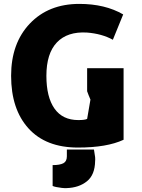

<svg xmlns="http://www.w3.org/2000/svg" viewBox="-20 -735 729 985"><path d="M427 -125Q439 -191 444 -224Q434 -247 427 -267V-385H614V-18Q528 22 380 22Q215 22 126 -76.5Q37 -175 37 -346Q37 -513 133 -614Q229 -715 387 -715Q519 -715 612 -661L559 -531Q503 -562 426 -568Q326 -574 272 -517.5Q218 -461 218 -346Q218 -237 259.5 -178Q301 -119 382 -119Q415 -119 427 -125ZM323 67V32H462Q466 59 468 71Q469 85 468 91Q467 162 426 195Q385 228 322 230Q315 231 297 229Q263 225 250 219V112Q287 112 305 102.5Q323 93 323 67Z"/></svg>

Font: Repo
Style: ExtraBold
Weight: 800
Designer: Stefan Peev
Foundry: Context Ltd
Version: Version 001.000